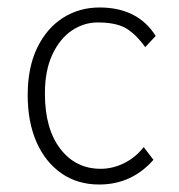

<svg xmlns="http://www.w3.org/2000/svg" viewBox="-20 -482 478 513"><path d="M245 11Q187 11 144 -19Q101 -49 77.5 -102.5Q54 -156 54 -228Q54 -302 79.5 -354.5Q105 -407 148.5 -434.5Q192 -462 246 -462Q348 -462 396 -386L368 -356Q343 -391 316.5 -406.5Q290 -422 241 -422Q204 -422 172 -400.5Q140 -379 120 -336.5Q100 -294 100 -232Q100 -138 141 -84.5Q182 -31 249 -31Q281 -31 311.5 -46Q342 -61 364 -89L390 -55Q332 11 245 11Z"/></svg>

Font: Inconsolata SemiCondensed Light
Style: Regular
Weight: 300
Width: 4
Monospace: yes
Designer: Raph Levien, Cyreal, Brenton Simpson
Foundry: Raph Levien, Cyreal, Google
Version: Version 3.100; ttfautohint (v1.8.4.7-5d5b)